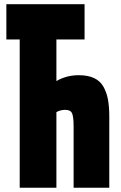

<svg xmlns="http://www.w3.org/2000/svg" viewBox="-20 -879 565 899"><path d="M244.1 0H72.3V-694.3H9.8V-859.4H376V-694.3H244.1V-499.5Q291.5 -526.9 348.6 -526.9Q391.6 -526.9 420.4 -513.4Q449.2 -500 464.4 -472.9Q479.5 -445.8 485.6 -412.6Q491.7 -379.4 491.7 -332V0H324.7V-286.1Q324.7 -332 317.4 -348.4Q310.1 -364.7 285.6 -364.7Q263.2 -364.7 244.1 -354Z"/></svg>

Font: Anton
Style: Regular
Weight: 400
Designer: Vernon Adams, Tural Alisoy
Foundry: Vernon Adams
Version: Version 2.300